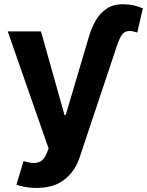

<svg xmlns="http://www.w3.org/2000/svg" viewBox="-20 -696 705 920"><path d="M153.8 204.6Q124 204.6 100.1 199.7Q74.7 195.3 58.6 189L92.8 76.2Q119.1 84 141.1 85Q162.1 85.4 178.2 74.7Q193.4 64 203.6 38.6L212.9 15.6L17.1 -545.4H176.3L289.1 -145H294.9L405.3 -517.6Q418.5 -563 439.9 -599.6Q460.9 -635.3 493.2 -655.8Q524.4 -675.8 569.3 -675.8Q595.2 -675.8 620.6 -670.4Q644.5 -664.6 664.6 -655.8L637.7 -540Q627.4 -543.5 613.8 -546.4Q603 -548.3 593.3 -546.9Q575.2 -544.4 564.5 -529.3Q553.2 -513.7 542.5 -483.4L361.3 59.1Q339.8 124.5 288.6 164.6Q238.3 204.6 153.8 204.6Z"/></svg>

Font: My Font
Style: Bold
Weight: 500
Designer: Rasmus Andersson
Foundry: rsms
Version: Version 0.001